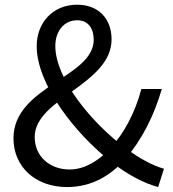

<svg xmlns="http://www.w3.org/2000/svg" viewBox="-20 -766 720 800"><path d="M259.5 13.4C361.5 13.4 439.7 -33.7 501 -101.8C572.4 -184.6 622.1 -285.4 654.3 -395.3H569.1C542.3 -295.1 497.4 -210.9 437.5 -145.4C388.5 -94.5 331.3 -59.8 269.9 -59.8C188.2 -59.8 124.6 -113.5 124.6 -195.1C124.6 -356.4 444.9 -413.6 444.9 -602.2C444.9 -686.7 391.6 -746.4 301.4 -746.4C200 -746.4 132.9 -671 132.9 -573.6C132.9 -417.7 286.9 -213.7 447.2 -88.4C514.6 -36.6 580.2 -2.4 638.9 13.4L663.2 -62.9C616 -76 559.9 -106.3 502.1 -149.6C361.6 -254.2 210.5 -437.2 210.5 -574.8C210.5 -635.2 246.3 -681.6 301.8 -681.6C350.9 -681.6 370.5 -643 370.5 -600.4C370.5 -442.8 36.1 -407 36.1 -189.6C36.1 -71.8 126.6 13.4 259.5 13.4Z"/></svg>

Font: Source Han Sans JP VF
Style: Regular
Weight: 250
Designer: Ryoko NISHIZUKA 西塚涼子 (kana, bopomofo & ideographs); Paul D. Hunt (Latin, Greek & Cyrillic); Sandoll Communications 산돌커뮤니
Foundry: Adobe
Version: Version 2.004;hotconv 1.0.118;makeotfexe 2.5.65603